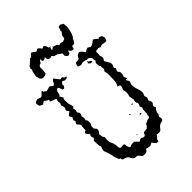

<svg xmlns="http://www.w3.org/2000/svg" viewBox="-230 -902 997 997"><g transform="rotate(-45 268.5 -403.5)"><path d="M365 -627Q374 -625 380.5 -617Q387 -609 392 -602Q398 -605 403.5 -608Q409 -611 416 -612L429 -603Q440 -604 448 -610Q456 -616 464 -622Q472 -618 478.5 -612.5Q485 -607 491 -602V-608Q501 -607 510 -602L516 -586Q514 -581 512.5 -576Q511 -571 508 -567Q491 -567 479 -571L464 -566L452 -572Q446 -568 437 -570L431 -563Q433 -556 431.5 -549.5Q430 -543 430 -536Q434 -531 434 -525.5Q434 -520 435 -515Q432 -512 429.5 -508.5Q427 -505 427 -500Q432 -492 438.5 -482Q445 -472 445 -463Q445 -457 441.5 -452Q438 -447 438 -441L444 -432Q437 -423 437 -414Q440 -410 443 -406Q446 -402 446 -397Q446 -385 441 -372L447 -357V-354H438V-350L446 -335Q446 -329 443 -324Q440 -319 440 -313Q440 -295 446.5 -277.5Q453 -260 453 -242L446 -226L451 -210L445 -196Q445 -191 448.5 -186Q452 -181 452 -176Q452 -169 447 -164.5Q442 -160 442 -153L447 -142Q440 -136 435.5 -127Q431 -118 431 -108L424 -96L427 -83L425 -73Q420 -68 413.5 -67.5Q407 -67 402 -64Q393 -59 389 -53.5Q385 -48 381 -43.5Q377 -39 370.5 -37.5Q364 -36 350 -39Q345 -31 338.5 -25Q332 -19 332 -9L321 -7Q316 -12 310.5 -16.5Q305 -21 303 -28Q297 -28 292.5 -24.5Q288 -21 283 -21Q271 -21 258 -26Q252 -10 235 -10Q227 -10 223 -11Q219 -12 217 -14Q215 -16 212.5 -19.5Q210 -23 206 -28Q201 -34 192.5 -33Q184 -32 178 -37Q171 -42 168 -50.5Q165 -59 157 -64Q151 -68 143.5 -69Q136 -70 131 -75L129 -85Q121 -85 119 -94Q117 -103 113 -108Q108 -142 95 -172Q95 -180 97 -186.5Q99 -193 102 -200L98 -209Q98 -217 97 -225Q96 -233 96 -241L97 -248L107 -258Q106 -260 104 -265Q102 -270 102 -272Q102 -281 108 -286Q102 -288 98.5 -294Q95 -300 92 -305Q92 -310 96 -312Q100 -314 104 -316Q105 -324 105 -332.5Q105 -341 107 -349Q106 -356 101.5 -360.5Q97 -365 93 -370Q93 -375 95.5 -379Q98 -383 101 -387L96 -397Q98 -401 100.5 -405Q103 -409 104 -414L96 -425Q96 -432 102.5 -436.5Q109 -441 114 -444Q113 -449 109 -453.5Q105 -458 105 -464Q111 -470 111 -477Q111 -486 106 -494Q106 -501 111 -509Q109 -517 109 -522Q109 -528 113 -538Q105 -543 96 -545Q87 -547 79 -552L83 -563Q76 -563 70.5 -567.5Q65 -572 60 -576Q54 -576 50 -571.5Q46 -567 41 -567L25 -575Q21 -584 21 -597Q25 -601 30.5 -604Q36 -607 42 -607Q45 -607 50.5 -604Q56 -601 60 -601Q69 -601 75.5 -610Q82 -619 90 -622V-614L104 -603Q112 -603 119 -606Q126 -609 134 -609Q138 -606 142 -602.5Q146 -599 151 -597Q159 -601 161.5 -608.5Q164 -616 170 -622L177 -624Q182 -616 187.5 -609Q193 -602 199 -595Q205 -597 209 -597Q211 -597 212 -596Q213 -595 215 -595L220 -587L232 -584Q230 -577 223.5 -576Q217 -575 211 -575L200 -582Q193 -578 187 -570L188 -565Q188 -555 179 -548L167 -551L168 -555L162 -570L155 -574Q147 -570 142 -560Q142 -552 140.5 -546.5Q139 -541 132 -536Q136 -532 138 -526.5Q140 -521 144 -517Q138 -513 138 -503L139 -477Q142 -470 143.5 -463Q145 -456 147 -449L139 -441L143 -426L139 -415Q140 -408 143.5 -406Q147 -404 147 -394L141 -381Q144 -373 144 -364Q144 -362 143 -359Q142 -356 141 -354L148 -343V-323L141 -310Q142 -304 140 -294L151 -280L152 -274Q152 -267 147.5 -261Q143 -255 139 -250L142 -240Q140 -234 143.5 -229.5Q147 -225 150 -220Q149 -215 148.5 -211Q148 -207 148 -202Q148 -185 155 -171.5Q162 -158 162 -141Q162 -132 164 -128Q166 -124 169.5 -123Q173 -122 178 -123Q183 -124 189 -124H195Q196 -121 196.5 -115Q197 -109 198.5 -103.5Q200 -98 202.5 -94Q205 -90 210 -90Q217 -95 224.5 -95.5Q232 -96 240 -96L262 -75Q270 -83 277 -83Q282 -83 286 -80Q290 -77 295 -77Q303 -77 305 -83.5Q307 -90 312 -95L334 -97Q339 -101 343.5 -105.5Q348 -110 349 -117Q358 -120 364.5 -124Q371 -128 381 -128Q389 -132 387.5 -139Q386 -146 391 -151V-167Q391 -173 392 -179.5Q393 -186 396 -192L390 -205Q396 -211 396 -221Q396 -227 394.5 -228.5Q393 -230 392 -232Q391 -234 391 -238Q391 -242 394 -252L389 -280Q394 -292 394 -301Q394 -307 393 -313Q392 -319 390 -324Q391 -330 394 -335.5Q397 -341 397 -348L396 -355L382 -359Q392 -374 393 -398.5Q394 -423 394 -441Q394 -447 392 -452.5Q390 -458 390 -464L397 -472Q397 -480 395.5 -484Q394 -488 396 -496Q391 -501 390 -507.5Q389 -514 389 -521Q389 -526 391.5 -529.5Q394 -533 397 -536Q394 -541 394 -547Q394 -553 393 -558Q388 -565 381.5 -568.5Q375 -572 367 -570Q355 -576 340 -576L330 -572Q325 -572 320 -574Q315 -576 310 -578Q311 -589 316 -600H323Q334 -600 342 -604Q346 -616 350 -619Q354 -622 365 -627ZM364 -565 367 -558Q372 -556 377 -553Q382 -550 383 -544L370 -543L359 -552ZM358 -172 366 -179 374 -174 369 -172ZM365 -240 370 -244 376 -243V-242L372 -238ZM321 -213V-216L328 -211L324 -206ZM273 -111 274 -113 281 -111 278 -108ZM399 -797 414 -788 416 -785Q414 -780 415.5 -775Q417 -770 417 -765Q417 -760 415 -749.5Q413 -739 410 -728.5Q407 -718 402.5 -709.5Q398 -701 393 -698Q393 -692 386 -682Q379 -672 371 -676L362 -672V-668Q362 -657 354 -657L347 -658Q343 -661 340 -664.5Q337 -668 334 -672L331 -671L329 -659L321 -654L316 -653L307 -658L300 -670L302 -679L300 -685Q295 -687 290 -690Q285 -693 281 -698Q271 -702 265 -702.5Q259 -703 253 -714Q247 -711 239 -711Q230 -711 225 -719L223 -734Q219 -731 214.5 -728.5Q210 -726 205 -726L201 -729L199 -735L202 -742L192 -739Q190 -735 187.5 -730Q185 -725 180 -725L179 -726L171 -719L168 -710Q169 -706 169 -702.5Q169 -699 169 -696Q169 -690 168 -684Q167 -678 166 -672Q162 -667 154.5 -665.5Q147 -664 141 -664Q139 -664 135 -666L136 -665Q128 -670 126 -674.5Q124 -679 123 -687L122 -688L120 -695Q122 -703 123.5 -716Q125 -729 131 -736L130 -737L128 -746L132 -751V-754L135 -758Q141 -761 145 -766Q149 -771 155 -774L164 -784H173Q177 -788 181 -794Q185 -800 192 -800L212 -785L225 -792Q231 -792 237 -785.5Q243 -779 246 -774L249 -775H248L259 -779Q270 -772 272 -755L284 -753L278 -748L275 -732L289 -741L290 -746Q293 -741 300 -739.5Q307 -738 312 -736L321 -724L323 -726L332 -728L347 -724Q352 -726 356.5 -727.5Q361 -729 364 -732L362 -731L366 -742L365 -743Q365 -749 370 -755.5Q375 -762 379 -766L377 -772L381 -779H380L384 -792L387 -795Z"/></g></svg>

Font: ErikasBuero
Style: Regular
Weight: 400
Designer: Peter Wiegel
Foundry: Peter Wiegel
Version: Version 1.006